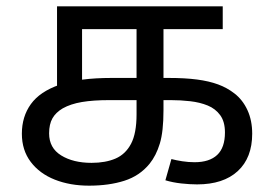

<svg xmlns="http://www.w3.org/2000/svg" viewBox="-20 -574 865 606"><path d="M261 12Q201 12 153 -7Q105 -26 77 -63Q49 -100 49 -152Q49 -206 77.5 -245.5Q106 -285 168 -306.5Q230 -328 332 -328H512Q564 -328 602 -323Q640 -318 668.5 -307.5Q697 -297 720 -279Q746 -259 761 -226.5Q776 -194 776 -152Q776 -76 730.5 -34Q685 8 602 8Q579 8 552 5Q525 2 502 -5L521 -72Q536 -68 555.5 -65Q575 -62 594 -62Q641 -62 665.5 -85Q690 -108 690 -156Q690 -190 675 -210.5Q660 -231 635.5 -241Q611 -251 580.5 -254.5Q550 -258 519 -258H325Q274 -258 238.5 -252Q203 -246 178 -232Q156 -219 145.5 -200.5Q135 -182 135 -153Q135 -107 173 -83.5Q211 -60 269 -60Q313 -60 344.5 -73.5Q376 -87 393.5 -120Q411 -153 411 -213V-482H239V-302L160 -286V-554H683V-482H496V-226Q496 -159 484.5 -121Q473 -83 452 -57Q421 -19 372.5 -3.5Q324 12 261 12Z"/></svg>

Font: utamil05
Style: Book
Weight: 400
Designer: Jelle Bosma - Monotype Design Team
Foundry: Monotype Imaging Inc.
Version: Version 2.003